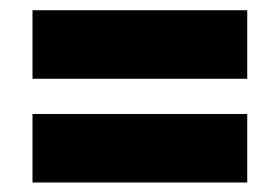

<svg xmlns="http://www.w3.org/2000/svg" viewBox="-20 -502 560 384"><path d="M45 -137V-274H474.5V-137ZM45 -344.5V-481.5H474.5V-344.5Z"/></svg>

Font: Anek Tamil Medium ExtraBold
Style: Regular
Weight: 800
Version: Version 1.003